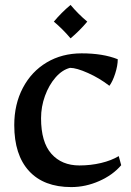

<svg xmlns="http://www.w3.org/2000/svg" viewBox="-20 -750 532 781"><path d="M38 -241Q38 -326 73 -392.5Q108 -459 170 -496Q232 -533 312 -533Q399 -533 459 -509Q459 -483 448.5 -450.5Q438 -418 425 -401Q385 -432 338 -453Q291 -474 265 -474Q233 -466 206 -435Q179 -404 163 -360Q147 -316 147 -269Q147 -172 189 -124.5Q231 -77 303 -77Q349 -77 391 -87Q433 -97 463 -115L473 -78Q439 -38 383.5 -13.5Q328 11 270 11Q158 11 98 -54.5Q38 -120 38 -241ZM199 -662Q230 -699 267 -730Q298 -693 335 -662Q304 -625 267 -594Q236 -631 199 -662Z"/></svg>

Font: Mirza Medium
Style: Regular
Weight: 500
Designer: Arabic design by Kourosh Beigpour, Latin design by Eduardo Tunni, engineering by Lasse Fister
Version: Version 1.0010g